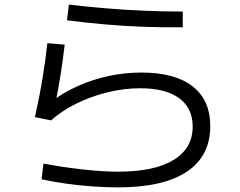

<svg xmlns="http://www.w3.org/2000/svg" viewBox="-20 -783 1040 831"><path d="M491 28Q440 28 382.5 24Q325 20 267.5 12Q210 4 160 -7L168 -75Q254 -59 339 -49.5Q424 -40 491 -40Q648 -40 731 -90.5Q814 -141 814 -235Q814 -315 755.5 -358Q697 -401 587 -401Q517 -401 445.5 -383.5Q374 -366 311 -335Q248 -304 201 -262L131 -276Q151 -365 164 -444Q177 -523 185 -596L260 -590Q253 -529 242.5 -461Q232 -393 218 -328L207 -347Q259 -385 321.5 -412.5Q384 -440 452.5 -454.5Q521 -469 591 -469Q737 -469 813.5 -409.5Q890 -350 890 -237Q890 -107 788 -39.5Q686 28 491 28ZM771 -665Q683 -664 601.5 -667Q520 -670 439 -677Q358 -684 270 -695L278 -763Q363 -753 444 -746.5Q525 -740 606 -736.5Q687 -733 771 -733Z"/></svg>

Font: M PLUS 1 Code
Style: Regular
Weight: 400
Designer: Coji Morishita
Foundry: UNDERFOREST DESIGN
Version: Version 1.005